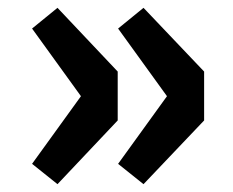

<svg xmlns="http://www.w3.org/2000/svg" viewBox="-20 -534 597 491"><path d="M127 -63 281 -226V-351L127 -514L62 -461L187 -288L62 -115ZM347 -63 502 -226V-351L347 -514L282 -461L407 -288L282 -115Z"/></svg>

Font: Noto Sans HK Black
Style: Regular
Weight: 900
Designer: Ryoko NISHIZUKA 西塚涼子 (kana, bopomofo & ideographs); Paul D. Hunt (Latin, Greek & Cyrillic); Sandoll Communications 산돌커뮤니
Foundry: Adobe
Version: Version 2.004;hotconv 1.0.118;makeotfexe 2.5.65603